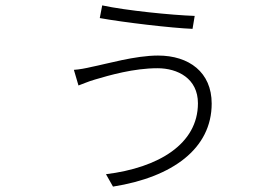

<svg xmlns="http://www.w3.org/2000/svg" viewBox="-20 -645 1040 712"><path d="M350 -578C438 -562 617 -541 694 -538L702 -586C616 -589 447 -606 359 -625ZM714 -262C714 -111 568 -23 373 1L399 47C620 12 765 -94 765 -261C765 -377 681 -439 566 -439C481 -439 376 -408 320 -397C299 -392 273 -387 254 -386L271 -328C286 -333 307 -343 332 -350C386 -366 476 -392 564 -392C639 -392 714 -354 714 -262Z"/></svg>

Font: Spoqa Han Sans Neo Light
Style: Regular
Weight: 300
Designer: [Spoqa Han Sans Neo] Dong-huui Kim ___ Younghwa Kang ___ Yujin Lee ___ [Noto Sans] Ryoko NISHIZUKA ____ (kana & ideograp
Foundry: Spoqa (http://www.spoqa-han-sans.com)
Version: Version 1.100;hotconv 1.0.109;makeotfexe 2.5.65596